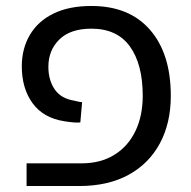

<svg xmlns="http://www.w3.org/2000/svg" viewBox="-20 -623 641 643"><path d="M69 0V-76H253Q317 -76 363 -104.5Q409 -133 433.5 -184Q458 -235 458 -302Q458 -408 415 -467.5Q372 -527 286 -527Q216 -527 179 -491Q142 -455 142 -399Q142 -355 163 -324Q184 -293 228 -286Q236 -284 243 -282.5Q250 -281 255 -281L249 -213Q240 -212 227 -213Q214 -214 195 -217Q125 -228 89 -277.5Q53 -327 53 -401Q53 -460 80 -506Q107 -552 159 -577.5Q211 -603 286 -603Q413 -603 482.5 -523Q552 -443 552 -302Q552 -211 515.5 -143Q479 -75 410.5 -37.5Q342 0 245 0Z"/></svg>

Font: Noto Sans Hebrew Thin
Style: Regular
Weight: 400
Version: Version 3.001